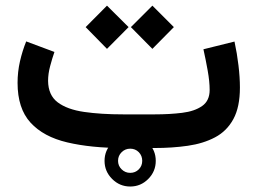

<svg xmlns="http://www.w3.org/2000/svg" viewBox="-20 -535 930 694"><path d="M538.6 0H425.3Q309.1 0 223.1 -20.3Q137.2 -40.5 90.3 -91.8Q43.5 -143.1 43.5 -235.4Q43.5 -275.4 52.2 -313.5Q61 -351.6 74.7 -385.3L176.8 -347.2Q168.9 -324.7 161.4 -296.6Q153.8 -268.6 153.8 -242.7Q154.3 -190.9 188.7 -165Q223.1 -139.2 284.2 -130.4Q345.2 -121.6 425.3 -121.6H539.6Q593.3 -121.6 638.4 -127.2Q683.6 -132.8 710.7 -151.9Q737.8 -170.9 737.8 -210Q737.8 -240.2 730.7 -280Q723.6 -319.8 715.3 -356.9L827.6 -384.8Q836.9 -341.8 842 -298.6Q847.2 -255.4 847.2 -218.8Q847.2 -147.9 823.5 -104.5Q799.8 -61 757.3 -38.6Q714.8 -16.1 658.9 -8.1Q603 0 538.6 0ZM530.8 -514.6 608.4 -437 530.8 -358.4 453.1 -437ZM366.7 -514.6 444.8 -437 366.7 -358.4 289.6 -437ZM357.9 46.4Q357.9 8.3 385.3 -18.8Q412.6 -45.9 450.7 -45.9Q488.8 -45.9 515.9 -18.8Q543 8.3 543 46.4Q543 84.5 515.9 111.8Q488.8 139.2 450.7 139.2Q412.6 139.2 385.3 111.8Q357.9 84.5 357.9 46.4ZM406.7 46.4Q406.7 64.5 419.7 77.1Q432.6 89.8 450.7 89.8Q469.2 89.8 481.7 77.1Q494.1 64.5 494.1 46.4Q494.1 27.8 481.7 15.1Q469.2 2.4 450.7 2.4Q432.6 2.4 419.7 15.1Q406.7 27.8 406.7 46.4Z"/></svg>

Font: Vazirmatn FD NL SemiBold
Style: Regular
Weight: 600
Designer: Saber Rastikerdar
Foundry: Saber Rastikerdar
Version: Version 33.003